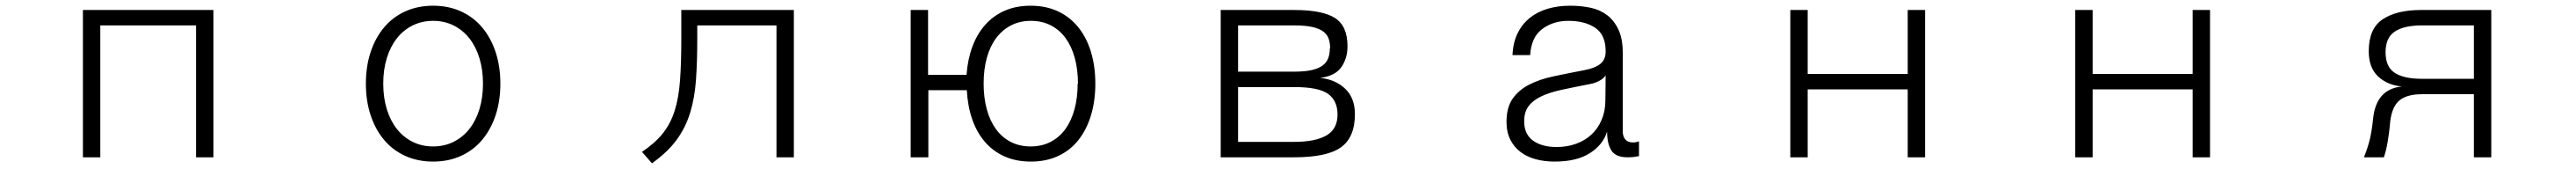

<svg xmlns="http://www.w3.org/2000/svg" viewBox="-20 -511 9040 592"><path d="M729 40H668V-422H332V40H271V-476H729Z M1675 -218Q1675 -267 1662.5 -307.5Q1650 -348 1627 -377Q1604 -406 1571.5 -422Q1539 -438 1500 -438Q1461 -438 1428.5 -422Q1396 -406 1373 -377Q1350 -348 1337.5 -307.5Q1325 -267 1325 -218Q1325 -169 1337.5 -128.5Q1350 -88 1373 -59Q1396 -30 1428.5 -14Q1461 2 1500 2Q1539 2 1571.5 -14Q1604 -30 1627 -59Q1650 -88 1662.5 -128.5Q1675 -169 1675 -218ZM1736 -218Q1736 -158 1719.5 -108Q1703 -58 1672.5 -21.5Q1642 15 1598 35Q1554 55 1500 55Q1446 55 1402 35Q1358 15 1327.5 -21.5Q1297 -58 1280.5 -108Q1264 -158 1264 -218Q1264 -278 1280.5 -328Q1297 -378 1327.5 -414.5Q1358 -451 1402 -471Q1446 -491 1500 -491Q1554 -491 1598 -471Q1642 -451 1672.5 -414.5Q1703 -378 1719.5 -328Q1736 -278 1736 -218Z M2766 40H2705V-422H2427V-373Q2427 -294 2422.5 -231Q2418 -168 2402 -116Q2386 -64 2354.5 -21Q2323 22 2268 61L2233 21Q2278 -9 2305.5 -43Q2333 -77 2347.5 -122.5Q2362 -168 2366.5 -229Q2371 -290 2371 -373V-476H2766Z M3763 -218Q3763 -267 3752 -307.5Q3741 -348 3720 -377Q3699 -406 3668 -422Q3637 -438 3598 -438Q3559 -438 3528 -422Q3497 -406 3475.5 -377Q3454 -348 3443 -307.5Q3432 -267 3432 -218Q3432 -169 3443 -128.5Q3454 -88 3475 -59Q3496 -30 3527 -14Q3558 2 3597 2Q3636 2 3667 -14Q3698 -30 3719 -59Q3740 -88 3751 -128.5Q3762 -169 3762 -218ZM3824 -218Q3824 -158 3809 -108Q3794 -58 3765.5 -21.5Q3737 15 3694.5 35Q3652 55 3598 55Q3546 55 3505.5 37Q3465 19 3436.5 -14Q3408 -47 3392 -93Q3376 -139 3373 -195H3238V40H3176V-476H3237V-249H3372Q3376 -303 3392.5 -347.5Q3409 -392 3437.5 -424Q3466 -456 3506 -473.5Q3546 -491 3597 -491Q3651 -491 3693.5 -471Q3736 -451 3765 -414.5Q3794 -378 3809 -328Q3824 -278 3824 -218Z M4674 -110Q4674 -158 4641 -182Q4608 -206 4522 -206H4325V-14H4521Q4596 -14 4635 -36.5Q4674 -59 4674 -110ZM4648 -342Q4648 -360 4643 -375Q4638 -390 4624 -400.5Q4610 -411 4585.5 -416.5Q4561 -422 4522 -422H4325V-260H4521Q4561 -260 4585.5 -266Q4610 -272 4623.5 -283Q4637 -294 4642 -309Q4647 -324 4647 -342ZM4735 -111Q4735 -30 4686 5Q4637 40 4522 40H4264V-476H4521Q4621 -476 4665 -448Q4709 -420 4709 -349Q4709 -307 4687.5 -276Q4666 -245 4613 -238Q4666 -233 4700.5 -200.5Q4735 -168 4735 -111Z M5615 -247Q5608 -236 5593 -228Q5578 -220 5562 -217Q5505 -206 5461 -196.5Q5417 -187 5388 -173Q5359 -159 5344 -138.5Q5329 -118 5329 -86Q5329 -41 5360 -18.5Q5391 4 5443 4Q5480 4 5511.5 -7.5Q5543 -19 5565.5 -40Q5588 -61 5601 -91.5Q5614 -122 5614 -160ZM5732 36Q5721 38 5712.5 39Q5704 40 5692 40Q5650 40 5635 16Q5620 -8 5620 -50Q5606 -4 5559.5 25.5Q5513 55 5436 55Q5401 55 5370.5 47Q5340 39 5317 22Q5294 5 5280.5 -21.5Q5267 -48 5267 -84Q5267 -134 5288 -164.5Q5309 -195 5345.5 -214Q5382 -233 5431.5 -243.5Q5481 -254 5539 -265Q5577 -272 5596 -287Q5615 -302 5615 -331Q5615 -389 5578.5 -413.5Q5542 -438 5484 -438Q5431 -438 5392.5 -409.5Q5354 -381 5350 -318H5288Q5290 -362 5306 -394.5Q5322 -427 5349 -448.5Q5376 -470 5412 -480.5Q5448 -491 5491 -491Q5528 -491 5561.5 -484Q5595 -477 5620 -458Q5645 -439 5660 -407Q5675 -375 5675 -325V-51Q5675 -33 5684 -22.5Q5693 -12 5711 -12Q5716 -12 5721.5 -13Q5727 -14 5732 -16Z M6736 40H6675V-198H6324V40H6263V-476H6324V-252H6675V-476H6736Z M7736 40H7675V-198H7324V40H7263V-476H7324V-252H7675V-476H7736Z M8662 -235V-422H8480Q8417 -422 8384.5 -400.5Q8352 -379 8352 -328Q8352 -277 8384 -256Q8416 -235 8479 -235ZM8723 40H8662V-181H8480Q8423 -181 8397 -156Q8371 -131 8367 -71Q8365 -48 8359.5 -15Q8354 18 8346 40H8276Q8290 6 8297 -24Q8304 -54 8308 -93Q8318 -199 8409 -208Q8358 -213 8325.5 -243.5Q8293 -274 8293 -332Q8293 -411 8342 -443.5Q8391 -476 8476 -476H8723Z"/></svg>

Font: NanumGothicCoding
Style: Regular
Weight: 400
Monospace: yes
Designer: Kwon Bruce; Nicolas Noh; Sung-woo Choi; Go-un Cha; Soo-hyun Park;
Foundry: NHN Corporation
Version: Version 2.000;PS 1;hotconv 1.0.49;makeotf.lib2.0.14853